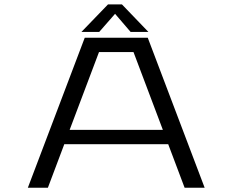

<svg xmlns="http://www.w3.org/2000/svg" viewBox="-20 -876 1090 896"><path d="M672.5 -727H589.5L517 -811.5L443 -727H360L484 -855.5H549ZM841.5 0 765 -203H280L203.5 0H110L375.5 -700H669.5L935 0ZM442 -633 305 -270H740L603 -633Z"/></svg>

Font: League Mono Extended Light
Style: Regular
Weight: 300
Width: 9
Designer: Tyler Finck
Foundry: The League of Moveable Type / Tyler Finck
Version: Version 2.210